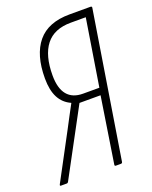

<svg xmlns="http://www.w3.org/2000/svg" viewBox="-129 -726 630 796"><g transform="rotate(-20 186.0 -327.5)"><path d="M1 0Q-2 0 -3 -1.5Q-4 -3 -2 -7L107 -211Q120 -235 132.5 -259.5Q145 -284 158 -307V-308Q124 -323 107 -355.5Q90 -388 90 -440Q90 -544 136 -599.5Q182 -655 277 -655H369Q376 -655 375 -649L272 -6Q271 0 265 0H243Q237 0 238 -6L283 -296H190L34 -6Q31 0 26 0ZM217 -327H289L336 -621H270Q196 -621 160 -575Q124 -529 124 -441Q124 -384 147.5 -355.5Q171 -327 217 -327Z"/></g></svg>

Font: Sofia Sans Extra Condensed ExtraLight
Style: Italic
Weight: 250
Italic angle: -9°
Version: Version 4.100